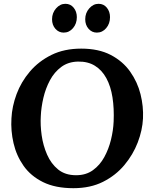

<svg xmlns="http://www.w3.org/2000/svg" viewBox="-20 -971 802 1007"><path d="M406 -716Q497 -716 560.5 -683Q624 -650 662.5 -595.5Q701 -541 717 -477Q733 -413 730 -350Q727 -288 702.5 -224Q678 -160 632.5 -105.5Q587 -51 520.5 -17.5Q454 16 365 16Q270 16 205.5 -16Q141 -48 103.5 -101.5Q66 -155 51 -220Q36 -285 40 -350Q43 -413 67 -477.5Q91 -542 137 -596Q183 -650 250 -683Q317 -716 406 -716ZM389 -648Q338 -647 301.5 -620Q265 -593 242 -550Q219 -507 207.5 -457.5Q196 -408 194 -362Q191 -315 198.5 -261.5Q206 -208 227 -160Q248 -112 285 -82Q322 -52 379 -52Q431 -52 467.5 -78.5Q504 -105 527 -147Q550 -189 562 -238Q574 -287 576 -333Q579 -402 570 -460Q561 -518 538 -560.5Q515 -603 478 -626Q441 -649 389 -648ZM488 -800Q462 -800 444.5 -820Q427 -840 427 -870Q427 -903 448 -927Q469 -951 497 -951Q524 -951 540.5 -930.5Q557 -910 557 -881Q557 -847 537 -823.5Q517 -800 488 -800ZM314 -800Q288 -800 270.5 -820Q253 -840 253 -870Q253 -903 274 -927Q295 -951 323 -951Q350 -951 366.5 -930.5Q383 -910 383 -881Q383 -847 363 -823.5Q343 -800 314 -800Z"/></svg>

Font: Lora
Style: Italic
Weight: 400
Italic angle: -3°
Designer: Olga Karpushina, Alexei Vanyashin (Cyrillic)
Foundry: Cyreal
Version: Version 3.008